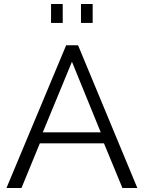

<svg xmlns="http://www.w3.org/2000/svg" viewBox="-20 -935 716 955"><path d="M233.9 -820.8V-915H292V-820.8ZM382.8 -820.8V-915H440.9V-820.8ZM309.1 -710H368.2L663.1 0H588.9L497.1 -222.2H178.2L86.9 0H12.2ZM481 -276.9 337.9 -627.9 192.9 -276.9Z"/></svg>

Font: Rawline
Style: Regular
Weight: 400
Designer: Matt McInerney, Pablo Impallari, Rodrigo Fuenzalida
Foundry: Matt McInerney, Pablo Impallari, Rodrigo Fuenzalida
Version: Version 4.020;PS 004.020;hotconv 1.0.88;makeotf.lib2.5.64775